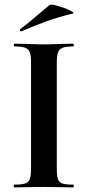

<svg xmlns="http://www.w3.org/2000/svg" viewBox="-20 -815 382 835"><path d="M298 -12Q301 -12 301 -6Q301 0 298 0Q265 0 246 -1L170 -2L96 -1Q76 0 42 0Q40 0 40 -6Q40 -12 42 -12Q74 -12 89 -17Q104 -22 109.5 -36.5Q115 -51 115 -81V-544Q115 -574 109.5 -588Q104 -602 89 -607.5Q74 -613 42 -613Q40 -613 40 -619Q40 -625 42 -625L96 -624Q142 -622 170 -622Q201 -622 247 -624L298 -625Q301 -625 301 -619Q301 -613 298 -613Q267 -613 252 -607Q237 -601 232 -586.5Q227 -572 227 -542V-81Q227 -50 232 -36Q237 -22 251.5 -17Q266 -12 298 -12ZM72 -678Q68 -678 67 -682.5Q66 -687 69 -689Q98 -710 150 -755Q180 -781 195 -793Q200 -798 230.5 -789.5Q261 -781 284.5 -769.5Q308 -758 296 -756Q234 -741 182.5 -722.5Q131 -704 74 -679Z"/></svg>

Font: Cormorant Infant
Style: Bold
Weight: 700
Designer: Christian Thalmann (Catharsis Fonts)
Foundry: Catharsis Fonts
Version: Version 4.000